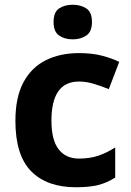

<svg xmlns="http://www.w3.org/2000/svg" viewBox="-20 -780 554 810"><path d="M300 10Q178 10 111.5 -57.5Q45 -125 45 -270Q45 -370 79 -433Q113 -496 173.5 -526Q234 -556 313 -556Q369 -556 410.5 -545Q452 -534 483 -519L439 -404Q404 -418 373.5 -427Q343 -436 313 -436Q197 -436 197 -271Q197 -189 227.5 -150Q258 -111 313 -111Q360 -111 396 -123.5Q432 -136 466 -158V-31Q432 -9 394.5 0.5Q357 10 300 10ZM287 -760Q320 -760 344 -744.5Q368 -729 368 -687Q368 -646 344 -630Q320 -614 287 -614Q253 -614 229.5 -630Q206 -646 206 -687Q206 -729 229.5 -744.5Q253 -760 287 -760Z"/></svg>

Font: Noto Sans Gujarati UI
Style: Bold
Weight: 700
Designer: Jelle Bosma - Monotype Design Team, Universal Thirst
Foundry: Monotype Imaging Inc.
Version: Version 2.106; ttfautohint (v1.8.4.7-5d5b)